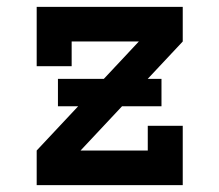

<svg xmlns="http://www.w3.org/2000/svg" viewBox="-20 -540 640 560"><path d="M87 0V-101L385 -419H189V-347H87V-520H513V-419L215 -101H411V-173H513V0ZM149 -230V-310H451V-230Z"/></svg>

Font: Iosevka Etoile
Style: Bold
Weight: 700
Designer: Belleve Invis
Foundry: Belleve Invis
Version: Version 28.1.0; ttfautohint (v1.8.4)